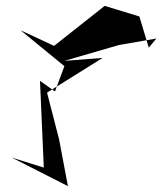

<svg xmlns="http://www.w3.org/2000/svg" viewBox="-20 -579 552 653"><path d="M486 -417 454 -523 336 -559 164 -423 50 -476 199 -354 167 -268 116 -304 129 -9 20 -43 211 54 181 -105 140 -264 329 -382 199 -372 385 -426 512 -448Z"/></svg>

Font: Asimov Silicon
Style: Regular
Weight: 400
Designer: Google
Version: Version 2.000980; 2014